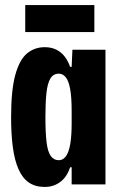

<svg xmlns="http://www.w3.org/2000/svg" viewBox="-20 -731 474 761"><path d="M157 10Q120 10 94.5 -7.5Q69 -25 53.5 -60Q38 -95 31 -146.5Q24 -198 24 -267Q24 -375 41 -435.5Q58 -496 88 -520Q118 -544 157 -544Q183 -544 202.5 -534.5Q222 -525 235.5 -508Q249 -491 258 -466H264L267 -534H398V0H264V-68H258Q245 -29 218.5 -9.5Q192 10 157 10ZM213 -96Q230 -96 241.5 -112Q253 -128 258.5 -160.5Q264 -193 264 -242V-292Q264 -346 258 -378.5Q252 -411 240.5 -425Q229 -439 213 -439Q191 -439 179.5 -419.5Q168 -400 164 -361.5Q160 -323 160 -267Q160 -206 164.5 -168Q169 -130 181 -113Q193 -96 213 -96ZM80 -604V-711H354V-604Z"/></svg>

Font: Mona Sans Condensed
Style: Bold
Weight: 700
Width: 3
Designer: Deni Anggara
Foundry: GitHub
Version: Version 2.000